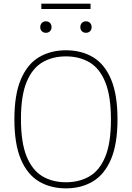

<svg xmlns="http://www.w3.org/2000/svg" viewBox="-20 -1025 724 1054"><path d="M342 9Q257.5 9 193.8 -29Q130 -67 94.5 -150.5Q59 -234 59 -370Q59 -506.5 94.8 -590Q130.5 -673.5 194.2 -711.2Q258 -749 342 -749Q427 -749 490.5 -711.2Q554 -673.5 589.5 -590Q625 -506.5 625 -370Q625 -234 589.2 -150.5Q553.5 -67 489.8 -29Q426 9 342 9ZM342 -24.5Q415.5 -24.5 471.2 -57Q527 -89.5 558 -164.8Q589 -240 589 -368Q589 -498 558 -574Q527 -650 471.2 -682.8Q415.5 -715.5 342 -715.5Q268.5 -715.5 213 -683Q157.5 -650.5 126.2 -575.2Q95 -500 95 -372Q95 -242 126.2 -166Q157.5 -90 213 -57.2Q268.5 -24.5 342 -24.5ZM452 -845Q438.5 -845 429.8 -853.5Q421 -862 421 -876Q421 -890.5 429.8 -899.2Q438.5 -908 452 -908Q465.5 -908 474.2 -899.2Q483 -890.5 483 -876Q483 -862 474.2 -853.5Q465.5 -845 452 -845ZM232 -845Q218.5 -845 209.8 -853.5Q201 -862 201 -876Q201 -890.5 209.8 -899.2Q218.5 -908 232 -908Q245.5 -908 254.2 -899.2Q263 -890.5 263 -876Q263 -862 254.2 -853.5Q245.5 -845 232 -845ZM207 -975.5V-1005H477V-975.5Z"/></svg>

Font: Encode Sans SC Thin
Style: Regular
Weight: 250
Designer: Multiple Designers
Foundry: Impallari Type
Version: Version 3.002